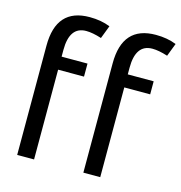

<svg xmlns="http://www.w3.org/2000/svg" viewBox="-112 -866 913 967"><g transform="rotate(15 345.0 -382.5)"><path d="M287 -468H152V0H64V-570Q64 -765 238 -765Q298 -765 345 -746L319 -678Q272 -693 239 -693Q152 -693 152 -571V-536H287ZM632 -468H497V0H409V-570Q409 -765 583 -765Q643 -765 690 -746L664 -678Q617 -693 584 -693Q497 -693 497 -571V-536H632Z"/></g></svg>

Font: Advent Sans Logo
Style: Regular
Weight: 400
Designer: Types & Symbols
Foundry: Types & Symbols
Version: Version 1.002